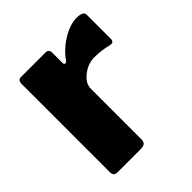

<svg xmlns="http://www.w3.org/2000/svg" viewBox="-155 -645 750 750"><g transform="rotate(-45 220.5 -270.0)"><path d="M48 -23V-509Q48 -530 65 -530H203Q210 -530 214.5 -525Q219 -520 219 -512V-454Q219 -445 226 -445Q231 -445 235 -451Q262 -489 304 -514.5Q346 -540 382 -540Q419 -540 419 -521V-387Q419 -369 401 -372Q361 -382 323 -382Q287 -382 256.5 -358Q226 -334 226 -305V-26Q226 -12 219 -6Q212 0 196 0H72Q58 0 53 -5.5Q48 -11 48 -23Z"/></g></svg>

Font: Libre Franklin ExtraBold
Style: Regular
Weight: 800
Designer: Pablo Impallari, Rodrigo Fuenzalida
Foundry: Impallari Type
Version: Version 1.002; ttfautohint (v1.5)